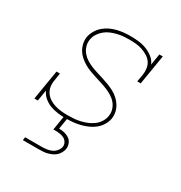

<svg xmlns="http://www.w3.org/2000/svg" viewBox="-177 -665 953 1011"><g transform="rotate(30 300.0 -159.0)"><path d="M245 8Q220 8 196 5Q172 2 149.5 -6.5Q127 -15 109 -30.5Q91 -46 82 -67L71 0H50L80 -181H101L94 -136Q90 -116 93 -96.5Q96 -77 107 -61.5Q118 -46 134 -36Q150 -26 168 -20.5Q186 -15 206 -13Q226 -11 246 -11Q265 -11 284 -12.5Q303 -14 322 -18.5Q341 -23 359.5 -30.5Q378 -38 394 -50Q410 -62 421 -79Q432 -96 435 -115Q439 -136 433 -155.5Q427 -175 414.5 -190Q402 -205 385 -215.5Q368 -226 349.5 -233.5Q331 -241 312 -247Q293 -253 274 -259Q255 -265 236 -272Q217 -279 200 -289Q183 -299 168 -312Q153 -325 143 -341.5Q133 -358 128.5 -378Q124 -398 127 -419Q131 -439 142 -458Q153 -477 169 -491Q185 -505 204.5 -514.5Q224 -524 244.5 -529Q265 -534 285 -536Q305 -538 325 -538Q350 -538 375.5 -535Q401 -532 423.5 -523Q446 -514 465 -499Q484 -484 493 -462L504 -530H525L495 -349H474L482 -394Q485 -414 482 -433.5Q479 -453 468.5 -468Q458 -483 441.5 -493Q425 -503 407 -509Q389 -515 369 -517Q349 -519 329 -519Q311 -519 293 -517.5Q275 -516 256.5 -511.5Q238 -507 220 -499.5Q202 -492 187 -479.5Q172 -467 161.5 -450.5Q151 -434 148 -416Q144 -395 150 -375Q156 -355 168.5 -340Q181 -325 197.5 -314.5Q214 -304 232.5 -296.5Q251 -289 270.5 -283Q290 -277 309 -271Q328 -265 346.5 -258Q365 -251 382.5 -241.5Q400 -232 414.5 -219Q429 -206 439.5 -189.5Q450 -173 454.5 -153Q459 -133 456 -112Q452 -91 440 -71.5Q428 -52 410.5 -38Q393 -24 372 -15Q351 -6 330 -1Q309 4 288 6Q267 8 245 8ZM107 220 110 201H210Q225 201 240 199Q255 197 269 191Q283 185 293.5 172.5Q304 160 307 146Q309 132 302 119.5Q295 107 283 101Q271 95 257 93Q243 91 229 91H218L233 0H254L242 72Q259 72 275.5 76Q292 80 305 89Q318 98 324 113.5Q330 129 328 146Q326 158 319.5 170Q313 182 303.5 191Q294 200 282 205.5Q270 211 257.5 214.5Q245 218 232.5 219Q220 220 207 220Z"/></g></svg>

Font: Iosevka Curly Slab ThExObl
Style: Regular
Weight: 100
Width: 7
Italic angle: -9°
Monospace: yes
Designer: Belleve Invis
Foundry: Belleve Invis
Version: Version 11.1.0; ttfautohint (v1.8.3)